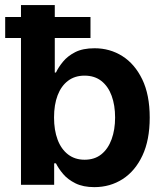

<svg xmlns="http://www.w3.org/2000/svg" viewBox="-20 -748 667 777"><path d="M361.8 9.3Q316.4 9.3 285.4 -6.1Q254.4 -21.5 235.6 -43.7Q216.8 -65.9 206.5 -86.9H199.2V0H64.9V-727.5H201.7V-454.6H206.5Q216.3 -475.6 234.9 -498.3Q253.4 -521 284.2 -536.9Q314.9 -552.7 362.8 -552.7Q424.8 -552.7 475.1 -521Q525.4 -489.3 555.7 -426.8Q585.9 -364.3 585.9 -272Q585.9 -181.6 556.6 -118.9Q527.3 -56.2 476.6 -23.4Q425.8 9.3 361.8 9.3ZM322.3 -101.6Q362.8 -101.6 390.1 -123.5Q417.5 -145.5 431.6 -184.3Q445.8 -223.1 445.8 -272.5Q445.8 -321.8 431.9 -360.1Q418 -398.4 390.4 -420.2Q362.8 -441.9 322.3 -441.9Q282.7 -441.9 255.1 -420.9Q227.5 -399.9 213.1 -362.1Q198.7 -324.2 198.7 -272.5Q198.7 -221.2 213.1 -182.9Q227.5 -144.5 255.4 -123Q283.2 -101.6 322.3 -101.6ZM1 -594.2V-679.2H346.2V-594.2Z"/></svg>

Font: Inter
Style: 650
Weight: 650
Designer: Rasmus Andersson
Foundry: rsms
Version: Version 4.001;git-66647c0bb